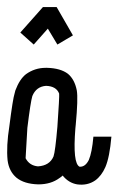

<svg xmlns="http://www.w3.org/2000/svg" viewBox="-21 -505 328 531"><path d="M142.6 -246.1Q134.8 -266.6 106.4 -267.6Q79.1 -265.6 68.4 -239.3Q63.5 -222.7 54.7 -151.4L49.8 -67.4Q60.5 -46.9 84 -44.9Q116.2 -46.9 127 -72.3Q131.8 -85.9 137.7 -154.3Q143.6 -238.3 142.6 -246.1ZM105.5 -317.4H109.4Q146.5 -316.4 167 -300.8Q185.5 -285.2 191.4 -254.9Q195.3 -232.4 188.5 -160.2Q187.5 -154.3 187.5 -150.4Q179.7 -52.7 199.2 -43.9Q214.8 -43 224.6 -62.5Q233.4 -83 237.3 -127H287.1Q282.2 -70.3 270.5 -43Q259.8 -18.6 242.2 -5.9Q220.7 8.8 192.4 4.9Q168.9 1 152.3 -19.5Q148.4 -15.6 143.6 -12.7Q120.1 4.9 85 4.9Q45.9 3.9 24.4 -13.7Q3.9 -31.2 0 -61.5Q-3.9 -100.6 4.9 -156.2Q14.6 -232.4 19.5 -247.1Q20.5 -252 21.5 -254.9Q33.2 -286.1 50.8 -299.8Q75.2 -317.4 105.5 -317.4ZM97.7 -485.4H135.7L180.7 -407.2L137.7 -381.8L111.3 -425.8L72.3 -381.8L35.2 -415Z"/></svg>

Font: Bratas-flat
Style: flat
Weight: 400
Designer: MUHAMMAD YONI
Version: Version 001.000